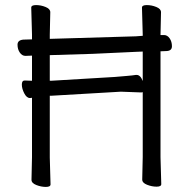

<svg xmlns="http://www.w3.org/2000/svg" viewBox="-20 -725 740 756"><path d="M612 -523V-106L615 0Q615 10 596.5 10Q578 10 559 2.5Q540 -5 540 -18L542 -107V-362L536 -361L456 -364L182 -348H176V-105L179 1Q179 11 160.5 11Q142 11 123 3.5Q104 -4 104 -17L106 -106V-340Q103 -339 99 -339H98Q85 -339 75.5 -357.5Q66 -376 66 -392Q66 -408 77 -408H78L106 -407V-506L81 -505H80Q67 -505 58 -518Q49 -531 49 -549Q49 -567 72 -569L106 -570V-589L103 -695Q103 -705 122 -705Q141 -705 159.5 -697.5Q178 -690 178 -677L176 -588V-572L515 -582Q524 -583 542 -584V-589L539 -695Q539 -705 558 -705Q577 -705 595.5 -697.5Q614 -690 614 -677L612 -588V-587H626Q639 -587 648 -574Q657 -561 657 -543Q657 -525 636 -524ZM176 -508V-407H181L432 -422Q455 -424 479 -426Q503 -428 515 -430H518Q533 -430 542 -406V-522L517 -521L345 -513L181 -508Z"/></svg>

Font: LXGW WenKai Lite
Style: Regular
Weight: 400
Designer: LXGW / Fontworks Inc.
Foundry: LXGW / Fontworks Inc.
Version: Version 1.511; March 25, 2025